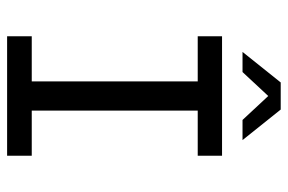

<svg xmlns="http://www.w3.org/2000/svg" viewBox="-155 -655 810 540"><g transform="rotate(90 250.0 -385.0)"><path d="M82 -604.5H418V-536.1H291V-69.3H418V0H82V-69.3H209V-536.1H82ZM211.9 -769.5H288.1L374 -662.1H317.4L250 -734.4L182.6 -662.1H126Z"/></g></svg>

Font: BabelStone Coelbren y Beirdd
Style: Regular
Weight: 400
Designer: Andrew West
Foundry: BabelStone
Version: Version 1.00;September 27, 2022